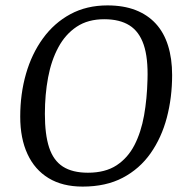

<svg xmlns="http://www.w3.org/2000/svg" viewBox="-20 -680 690 711"><path d="M286 11Q211.5 11 160 -20.3Q108.6 -51.5 81.8 -109.5Q54.9 -167.4 54.9 -247.9Q54.9 -332.2 76.2 -406.4Q97.4 -480.5 139 -537.8Q180.6 -595.1 240.6 -627.5Q300.6 -660 378 -660Q437.3 -660 482.2 -642.6Q527 -625.1 557 -592.3Q587.1 -559.5 602.2 -511.4Q617.4 -463.2 617.4 -402Q617.4 -318.8 597.8 -244.4Q578.2 -170.1 537.6 -112.3Q496.9 -54.5 434.6 -21.8Q372.3 11 286 11ZM305.6 -40.4Q369.7 -40.4 411.5 -67.7Q453.3 -95.1 477.9 -142.7Q502.4 -190.3 513.5 -252.5Q524.5 -314.7 526.2 -385.2Q528.8 -465.1 512.2 -514.2Q495.5 -563.3 459.4 -586Q423.3 -608.8 365.9 -608.8Q305.9 -608.8 264.1 -581.1Q222.2 -553.3 196.1 -504.8Q169.9 -456.3 158.1 -393.1Q146.2 -329.9 146.2 -258.1Q146.2 -181.9 161.9 -133.8Q177.7 -85.7 213 -63Q248.3 -40.4 305.6 -40.4Z"/></svg>

Font: Faustina Light
Style: Italic
Weight: 300
Italic angle: -8°
Designer: Alfonso Garcia
Foundry: http://www.omnibus-type.com
Version: Version 1.200